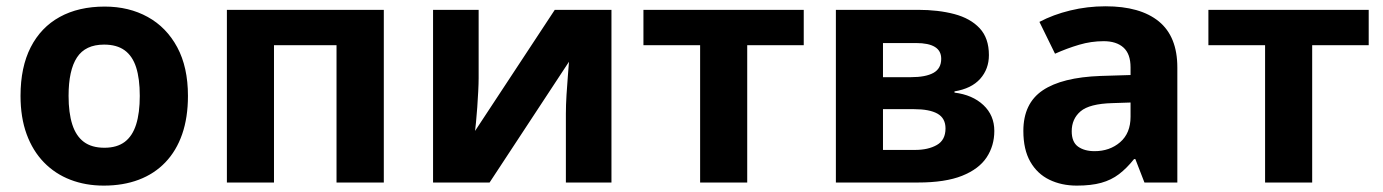

<svg xmlns="http://www.w3.org/2000/svg" viewBox="-20 -577 4371 607"><path d="M574.2 -273.9Q574.2 -205.6 555.9 -152.8Q537.6 -100.1 502.7 -63.7Q467.8 -27.3 418.7 -8.8Q369.6 9.8 308.1 9.8Q250.5 9.8 202.4 -8.8Q154.3 -27.3 118.9 -63.7Q83.5 -100.1 64.2 -152.8Q44.9 -205.6 44.9 -273.9Q44.9 -364.7 77.1 -427.7Q109.4 -490.7 168.9 -523.4Q228.5 -556.2 311 -556.2Q387.7 -556.2 447 -523.4Q506.3 -490.7 540.3 -427.7Q574.2 -364.7 574.2 -273.9ZM196.8 -273.9Q196.8 -220.2 208.5 -183.6Q220.2 -147 245.1 -128.4Q270 -109.9 310.1 -109.9Q349.6 -109.9 374.3 -128.4Q398.9 -147 410.4 -183.6Q421.9 -220.2 421.9 -273.9Q421.9 -328.1 410.4 -364Q398.9 -399.9 374 -418Q349.1 -436 309.1 -436Q250 -436 223.4 -395.5Q196.8 -355 196.8 -273.9Z M1193.4 -545.9V0H1043.9V-434.1H846.2V0H697.3V-545.9Z M1493.2 -545.9V-330.1Q1493.2 -313.5 1491.9 -288.3Q1490.7 -263.2 1488.8 -237.3Q1486.8 -211.4 1484.9 -190.9Q1482.9 -170.4 1481.9 -163.1L1733.9 -545.9H1913.1V0H1769V-217.8Q1769 -244.6 1771 -277.1Q1772.9 -309.6 1775.4 -338.4Q1777.8 -367.2 1778.8 -381.8L1527.8 0H1349.1V-545.9Z M2521 -434.1H2342.3V0H2193.4V-434.1H2014.2V-545.9H2521Z M3106.4 -402.8Q3106.4 -358.9 3078.9 -327.9Q3051.3 -296.9 2997.6 -288.1V-284.2Q3054.2 -277.3 3088.9 -244.9Q3123.5 -212.4 3123.5 -163.1Q3123.5 -116.2 3099.1 -79.3Q3074.7 -42.5 3021.5 -21.2Q2968.3 0 2882.3 0H2622.6V-545.9H2882.3Q2946.3 -545.9 2997.1 -532.5Q3047.9 -519 3077.1 -487.8Q3106.4 -456.5 3106.4 -402.8ZM2969.2 -170.9Q2969.2 -203.1 2944.1 -217.5Q2918.9 -231.9 2869.6 -231.9H2771.5V-103H2872.6Q2914.6 -103 2941.9 -118.7Q2969.2 -134.3 2969.2 -170.9ZM2955.6 -391.1Q2955.6 -416.5 2935.5 -428.7Q2915.5 -440.9 2876.5 -440.9H2771.5V-333H2859.4Q2906.7 -333 2931.2 -346.7Q2955.6 -360.4 2955.6 -391.1Z M3475.1 -557.1Q3585 -557.1 3643.6 -509.3Q3702.1 -461.4 3702.1 -363.8V0H3598.1L3569.3 -74.2H3565.4Q3542 -44.9 3517.6 -26.4Q3493.2 -7.8 3461.4 1Q3429.7 9.8 3384.3 9.8Q3335.9 9.8 3297.6 -8.8Q3259.3 -27.3 3237.3 -65.7Q3215.3 -104 3215.3 -163.1Q3215.3 -250 3276.4 -291.3Q3337.4 -332.5 3459.5 -336.9L3554.2 -339.8V-363.8Q3554.2 -406.7 3531.7 -426.8Q3509.3 -446.8 3469.2 -446.8Q3429.7 -446.8 3391.6 -435.5Q3353.5 -424.3 3315.4 -407.2L3266.1 -507.8Q3309.6 -530.8 3363.5 -543.9Q3417.5 -557.1 3475.1 -557.1ZM3554.2 -252.9 3496.6 -251Q3424.3 -249 3396.2 -225.1Q3368.2 -201.2 3368.2 -162.1Q3368.2 -127.9 3388.2 -113.5Q3408.2 -99.1 3440.4 -99.1Q3488.3 -99.1 3521.2 -127.4Q3554.2 -155.8 3554.2 -208Z M4307.1 -434.1H4128.4V0H3979.5V-434.1H3800.3V-545.9H4307.1Z"/></svg>

Font: Wonky
Style: Regular
Weight: 400
Designer: Monotype Design Team
Foundry: Monotype Imaging Inc.
Version: Version 3.000